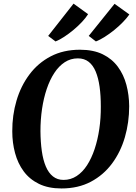

<svg xmlns="http://www.w3.org/2000/svg" viewBox="-20 -1026 750 1056"><path d="M318 10.5Q245.5 10.5 194 -14.8Q142.5 -40 110.2 -83.8Q78 -127.5 62.8 -184.2Q47.5 -241 47.5 -303.5Q47 -392 70.8 -472.5Q94.5 -553 141.8 -616.2Q189 -679.5 258.8 -716Q328.5 -752.5 420 -752.5Q493.5 -752.5 544.8 -727.5Q596 -702.5 628.2 -658.8Q660.5 -615 675.2 -559.2Q690 -503.5 690.5 -442Q690.5 -353 667 -271.8Q643.5 -190.5 596.5 -127Q549.5 -63.5 479.8 -26.5Q410 10.5 318 10.5ZM329.5 -36.5Q369 -36.5 401.5 -57.8Q434 -79 458.8 -117.2Q483.5 -155.5 500.5 -206.5Q517.5 -257.5 526.2 -317Q535 -376.5 534.5 -441Q534.5 -500 527.8 -548.5Q521 -597 506.5 -632Q492 -667 467.8 -686Q443.5 -705 408 -705Q368.5 -705 336 -683.8Q303.5 -662.5 278.8 -624.8Q254 -587 237 -536.5Q220 -486 211.2 -427Q202.5 -368 202.5 -304.5Q203 -244.5 210 -195.2Q217 -146 232 -110.5Q247 -75 271.2 -55.8Q295.5 -36.5 329.5 -36.5ZM245 -828.5 384.5 -1006 464.5 -948Q452 -928 431 -905.5Q410 -883 384.5 -861.8Q359 -840.5 333 -823.5Q307 -806.5 285.5 -798ZM468 -828.5 610 -1005 691.5 -946.5Q678 -927 656.2 -904.5Q634.5 -882 608.5 -861Q582.5 -840 556 -823.2Q529.5 -806.5 507.5 -798Z"/></svg>

Font: Merriweather 60pt
Style: Bold Italic
Weight: 700
Italic angle: -7.8°
Version: Version 2.101